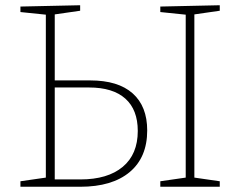

<svg xmlns="http://www.w3.org/2000/svg" viewBox="-20 -713 917 733"><path d="M58 0V-21L155 -35V-657L58 -667V-688L286 -693V-672L189 -658V-406H324Q431 -406 486.5 -356.5Q542 -307 542 -215Q542 -112 475 -56Q408 0 286 0ZM819 -672 722 -658V-35L819 -21V0H592V-21L689 -35V-657L592 -667V-688L819 -693ZM320 -379H189V-28H287Q391 -28 448.5 -76Q506 -124 506 -213Q506 -294 458.5 -336.5Q411 -379 320 -379Z"/></svg>

Font: Bitter ExtraLight
Style: Regular
Weight: 200
Designer: Sol Matas, and Bitter project Authors
Foundry: Sol Matas
Version: Version 2.001